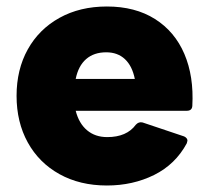

<svg xmlns="http://www.w3.org/2000/svg" viewBox="-20 -561 640 591"><path d="M31 -266Q31 -347 65.5 -409Q100 -471 163 -506Q226 -541 309 -541Q396 -541 457 -502.5Q518 -464 547.5 -395Q577 -326 572 -235Q571 -220 555 -220H213Q223 -181 248 -160Q273 -139 310 -139Q370 -139 398 -177Q407 -187 419 -184L547 -141Q557 -136 557 -128L555 -120Q520 -55 454.5 -22.5Q389 10 309 10Q226 10 163 -25Q100 -60 65.5 -122.5Q31 -185 31 -266ZM213 -318H395Q387 -358 364.5 -379Q342 -400 307 -400Q269 -400 245 -379Q221 -358 213 -318Z"/></svg>

Font: LINE Seed Sans TH App ExtraBold
Style: Regular
Weight: 800
Designer: Dalton Maag Ltd | Thai characters by Cadson Demak Co.,Ltd.
Foundry: Dalton Maag Ltd
Version: Version 1.003